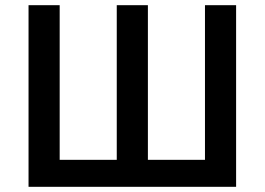

<svg xmlns="http://www.w3.org/2000/svg" viewBox="-20 -720 1020 740"><path d="M90 -700H210V-104H430V-700H550V-104H770V-700H890V0H90Z"/></svg>

Font: .
Style: 
Weight: 500
Designer: A.Korolkova, Vitaly Kuzmin
Foundry: ParaType Ltd
Version: Version 1.000; Glyphs 3.2, build 3192.0